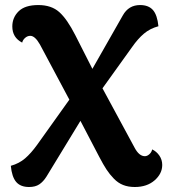

<svg xmlns="http://www.w3.org/2000/svg" viewBox="-20 -727 680 761"><path d="M514.2 14.2Q488.3 14.2 468.3 6.3Q448.2 -1.5 431.4 -18.8Q414.6 -36.1 402.1 -55.2Q389.6 -74.2 373 -106L298.8 -248L164.1 -26.9Q151.4 -6.8 135.7 3.7Q120.1 14.2 95.2 14.2Q61 14.2 43.9 -6.1Q26.9 -26.4 22.9 -69.8Q56.2 -79.1 79.6 -99.4Q103 -119.6 127 -152.8L254.9 -332L138.2 -550.8Q118.7 -585 100.1 -585Q88.9 -585 79.6 -576.9Q70.3 -568.8 67.9 -558.1Q28.8 -578.1 28.8 -622.1Q28.8 -657.7 54 -682.4Q79.1 -707 131.8 -707Q183.6 -707 214.8 -679.2Q246.1 -651.4 278.8 -586.9L346.2 -454.1L466.8 -666Q489.7 -707 535.2 -707Q568.8 -707 586.2 -687.3Q603.5 -667.5 607.9 -623Q574.2 -613.8 550.3 -593.5Q526.4 -573.2 503.9 -541L386.2 -377L513.2 -142.1Q531.2 -107.9 554.2 -107.9Q563.5 -107.9 572.3 -116Q581.1 -124 583 -134.8Q600.1 -127 611.6 -110.4Q623 -93.8 623 -73.2Q623 -38.6 592.8 -12.2Q562.5 14.2 514.2 14.2Z"/></svg>

Font: Arima
Style: Bold
Weight: 700
Designer: Joana Correia and Natanael Gama
Foundry: NDISCOVER
Version: Version 1.100;Glyphs 3.1.2 (3151)